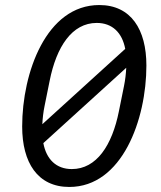

<svg xmlns="http://www.w3.org/2000/svg" viewBox="-20 -730 640 762"><path d="M255 12C465 12 561 -256 561 -470C561 -613 500 -710 374 -710C164 -710 68 -442 68 -228C68 -85 129 12 255 12ZM364 -639C426 -639 465 -600 477 -536L148 -237C149 -260 152 -286 157 -310L177 -409C204 -545 266 -639 364 -639ZM265 -59C203 -59 164 -98 152 -162L481 -461C480 -438 477 -412 472 -388L452 -289C425 -153 363 -59 265 -59Z"/></svg>

Font: LVC Sans
Style: Italic
Weight: 400
Italic angle: -11.31°
Designer: Mike Abbink, Paul van der Laan, Pieter van Rosmalen
Foundry: Bold Monday
Version: Version 3.0